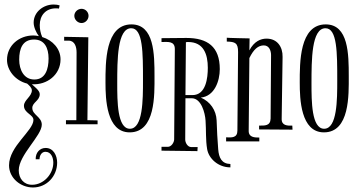

<svg xmlns="http://www.w3.org/2000/svg" viewBox="-20 -672 1593 850"><path d="M122 -299C188 -295 248 -341 248 -409C248 -456 213 -494 167 -508C159 -525 156 -545 156 -561C156 -604 183 -635 227 -635C232 -635 237 -635 241 -634L244 -648C235 -651 226 -652 217 -652C172 -652 129 -619 129 -572C129 -552 140 -528 152 -512C144 -514 135 -515 127 -515C65 -515 11 -471 11 -407C11 -360 48 -315 100 -302C109 -294 121 -284 121 -272C121 -245 86 -229 86 -204C86 -171 128 -165 128 -141C128 -93 20 -25 20 60C20 116 71 158 126 158C187 158 233 108 233 48C233 17 217 -17 182 -17C156 -17 137 4 138 33H155C155 17 164 0 181 0C207 0 216 27 216 48C216 99 173 146 122 146C85 146 63 118 63 82C63 14 165 -71 165 -120C165 -155 123 -163 123 -194C123 -219 156 -226 156 -255C156 -271 135 -286 121 -299ZM131 -497C177 -497 195 -460 195 -413C195 -366 181 -320 132 -320C86 -320 65 -363 65 -408C65 -457 80 -497 131 -497Z M372 -602C372 -619 358 -633 341 -633C324 -633 309 -619 309 -602C309 -585 324 -570 341 -570C358 -570 372 -585 372 -602ZM367 -140 371 -507 264 -509V-492H285C312 -491 319 -463 319 -440L318 -140H272V-122H412V-139Z M664 -334C664 -432 663 -564 562 -564C445 -564 447 -393 447 -306C447 -235 451 -86 554 -86C669 -86 664 -253 664 -334ZM561 -547C613 -547 613 -439 613 -315C613 -231 613 -102 555 -102C499 -102 499 -225 499 -302C499 -407 499 -547 561 -547Z M826 -21C811 -21 800 -40 800 -54L801 -237H829C871 -237 888 -172 890 -138C893 -96 890 -53 897 -12C904 30 946 69 1000 69V54C961 53 949 26 946 -11C943 -53 940 -96 939 -139C937 -184 911 -222 869 -240C930 -246 953 -314 953 -366C953 -465 899 -504 805 -504C768 -504 732 -503 695 -503V-486C721 -486 754 -492 754 -455L751 -55C751 -42 739 -22 723 -22H695V-5L854 -3L855 -21ZM801 -251 803 -485C806 -486 809 -486 813 -486C882 -486 900 -431 900 -372C900 -327 892 -251 832 -251Z M1084 -415C1103 -454 1123 -471 1148 -471C1172 -471 1180 -447 1180 -428L1178 -147C1177 -114 1152 -116 1127 -116V-99L1275 -98L1274 -116C1252 -115 1226 -116 1227 -146L1231 -420C1232 -464 1208 -501 1160 -501C1134 -501 1105 -489 1084 -449L1085 -502C1085 -502 984 -504 984 -505V-488C1021 -487 1034 -482 1034 -442L1031 -94C1031 -61 1006 -63 981 -64V-46H1128V-63C1106 -63 1080 -64 1081 -94Z M1524 -334C1524 -432 1523 -564 1422 -564C1305 -564 1307 -393 1307 -306C1307 -235 1311 -86 1414 -86C1529 -86 1524 -253 1524 -334ZM1421 -547C1473 -547 1473 -439 1473 -315C1473 -231 1473 -102 1415 -102C1359 -102 1359 -225 1359 -302C1359 -407 1359 -547 1421 -547Z"/></svg>

Font: Bigelow Rules
Style: Regular
Weight: 400
Designer: Astigmatic (AOETI)
Foundry: Astigmatic (AOETI)
Version: Version 1.000